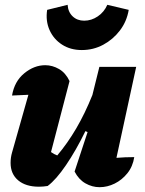

<svg xmlns="http://www.w3.org/2000/svg" viewBox="-20 -770 604 798"><path d="M290 -57 344 -221 335 -225Q296 -145 254.5 -84Q213 -23 178 3Q159 6 142 6Q87 6 55.5 -20.5Q24 -47 24 -93Q24 -115 30 -136L98 -376Q64 -374 30 -373Q40 -432 81 -465.5Q122 -499 168 -499Q198 -499 225.5 -483Q253 -467 269 -433L192 -138Q204 -129 218 -124Q261 -175 297 -236.5Q333 -298 364 -375L393 -492H546L464 -114Q500 -117 538 -117Q532 -78 509.5 -50Q487 -22 456.5 -7Q426 8 394 8Q363 8 335 -8Q307 -24 290 -57ZM320 -562Q273 -562 238 -584.5Q203 -607 186 -645Q169 -683 176 -729L261 -750Q263 -720 282 -702Q301 -684 330 -684Q360 -684 386.5 -702Q413 -720 426 -750L515 -729Q507 -681 478.5 -643.5Q450 -606 409 -584Q368 -562 320 -562Z"/></svg>

Font: Piazzolla ExtraBold
Style: Italic
Weight: 800
Italic angle: -11.3°
Designer: Juan Pablo del Peral
Foundry: Huerta Tipografica
Version: Version 1.330